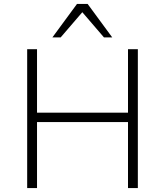

<svg xmlns="http://www.w3.org/2000/svg" viewBox="-20 -955 838 975"><path d="M118 0V-705H168V-383H630V-705H680V0H630V-335H168V0ZM246 -765 371 -935H425L550 -765H508L398 -893L288 -765Z"/></svg>

Font: Nunito Sans 7pt ExtraLight
Style: Regular
Weight: 250
Designer: Vernon Adams
Foundry: Vernon Adams
Version: Version 3.101;gftools[0.9.27]